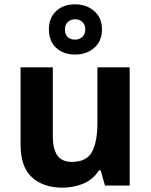

<svg xmlns="http://www.w3.org/2000/svg" viewBox="-20 -857 697 887"><path d="M579 -546V0H465L445 -70H437Q411 -28 365.5 -9Q320 10 269 10Q181 10 128 -37.5Q75 -85 75 -190V-546H224V-227Q224 -169 245 -139Q266 -109 312 -109Q380 -109 405 -155.5Q430 -202 430 -289V-546ZM327 -605Q273 -605 239.5 -636Q206 -667 206 -721Q206 -775 239.5 -806Q273 -837 327 -837Q379 -837 415 -806Q451 -775 451 -722Q451 -667 415.5 -636Q380 -605 327 -605ZM327 -674Q347 -674 360.5 -686.5Q374 -699 374 -721Q374 -743 360.5 -755.5Q347 -768 327 -768Q307 -768 293.5 -755.5Q280 -743 280 -721Q280 -699 292 -686.5Q304 -674 327 -674Z"/></svg>

Font: Noto Sans Ethiopic
Style: Bold
Weight: 700
Designer: Monotype Design Team
Foundry: Monotype Imaging Inc.
Version: Version 2.102; ttfautohint (v1.8.4.7-5d5b)